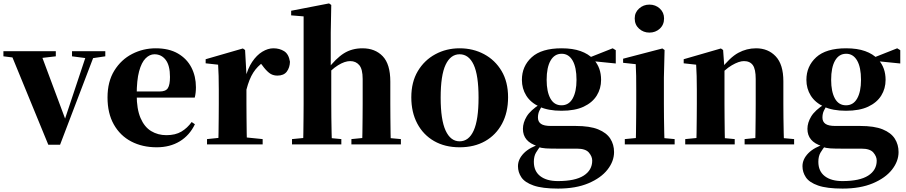

<svg xmlns="http://www.w3.org/2000/svg" viewBox="-30 -846 5311 1125"><path d="M253 2 28 -546H204L363 -120H340L346 -135L483 -546H531L322 2ZM-10 -516V-546H297V-516L194 -504H87ZM392 -516V-546H587V-516L506 -504H484Z M888 17Q804 17 739 -17Q674 -51 637 -116.5Q600 -182 600 -275Q600 -368 640 -432.5Q680 -497 744.5 -530Q809 -563 882 -563Q960 -563 1012.5 -532.5Q1065 -502 1091.5 -450.5Q1118 -399 1118 -335Q1118 -301 1111 -274H669V-310H906Q941 -310 953.5 -329.5Q966 -349 966 -395Q966 -462 941 -495Q916 -528 875 -528Q847 -528 823 -504Q799 -480 785 -428Q771 -376 771 -290Q771 -207 793.5 -154.5Q816 -102 855.5 -78Q895 -54 945 -54Q998 -54 1033 -75Q1068 -96 1093 -131L1112 -118Q1081 -53 1023.5 -18Q966 17 888 17Z M1183 0V-31L1290 -42H1400L1509 -31V0ZM1248 0Q1250 -26 1250.5 -68.5Q1251 -111 1251.5 -157Q1252 -203 1252 -238V-321Q1252 -371 1251 -401Q1250 -431 1248 -467L1175 -475V-499L1393 -562L1406 -553L1414 -409V-408V-238Q1414 -203 1414.5 -157Q1415 -111 1415.5 -68.5Q1416 -26 1417 0ZM1414 -321 1375 -386H1407Q1421 -444 1447.5 -483.5Q1474 -523 1507 -543Q1540 -563 1572 -563Q1608 -563 1635 -546Q1662 -529 1669 -484Q1668 -450 1650.5 -426.5Q1633 -403 1595 -403Q1567 -403 1547 -419Q1527 -435 1507 -463L1484 -492L1516 -484Q1478 -458 1454 -420.5Q1430 -383 1414 -321Z M1681 0V-31L1785 -41H1865L1970 -31V0ZM1746 0Q1747 -26 1747.5 -68.5Q1748 -111 1748.5 -157Q1749 -203 1749 -238V-750L1676 -756V-783L1898 -826L1911 -817L1908 -656V-459L1911 -445V-238Q1911 -203 1911.5 -157Q1912 -111 1913 -68.5Q1914 -26 1915 0ZM2029 0V-31L2131 -41H2209L2319 -31V0ZM2091 0Q2093 -26 2093.5 -68Q2094 -110 2094.5 -156Q2095 -202 2095 -238V-383Q2095 -441 2075 -464.5Q2055 -488 2022 -488Q1990 -488 1950.5 -463.5Q1911 -439 1870 -390L1836 -437H1887Q1938 -504 1985 -533.5Q2032 -563 2094 -563Q2168 -563 2212.5 -516.5Q2257 -470 2257 -368V-238Q2257 -202 2257.5 -156Q2258 -110 2258.5 -68Q2259 -26 2260 0Z M2663 17Q2577 17 2513.5 -19.5Q2450 -56 2415 -122Q2380 -188 2380 -276Q2380 -365 2418 -429Q2456 -493 2520.5 -528Q2585 -563 2663 -563Q2742 -563 2806.5 -528.5Q2871 -494 2909 -430Q2947 -366 2947 -276Q2947 -187 2911.5 -121Q2876 -55 2812.5 -19Q2749 17 2663 17ZM2663 -18Q2717 -18 2745.5 -81Q2774 -144 2774 -274Q2774 -405 2745.5 -466.5Q2717 -528 2663 -528Q2610 -528 2581 -466.5Q2552 -405 2552 -274Q2552 -144 2581 -81Q2610 -18 2663 -18Z M3240 259Q3148 259 3096.5 241Q3045 223 3025 193Q3005 163 3005 128Q3005 87 3039 52Q3073 17 3143 -5L3145 0Q3123 27 3110.5 48.5Q3098 70 3098 102Q3098 157 3135.5 186Q3173 215 3239 215Q3340 215 3390 183Q3440 151 3440 95Q3440 71 3420.5 48Q3401 25 3351 25H3240Q3194 25 3168.5 23.5Q3143 22 3119 14V10Q3034 -16 3034 -91Q3034 -127 3056 -163.5Q3078 -200 3136 -237V-246L3154 -237Q3138 -214 3130 -196.5Q3122 -179 3122 -157Q3122 -133 3139.5 -120.5Q3157 -108 3197 -108H3343Q3426 -108 3475 -88Q3524 -68 3546 -33.5Q3568 1 3568 45Q3568 99 3529.5 148Q3491 197 3417.5 228Q3344 259 3240 259ZM3260 -197Q3182 -197 3130.5 -221Q3079 -245 3053.5 -286Q3028 -327 3028 -378Q3028 -458 3085.5 -510.5Q3143 -563 3261 -563Q3326 -563 3372 -546.5Q3418 -530 3445 -501L3450 -496Q3492 -449 3492 -378Q3492 -327 3466.5 -286Q3441 -245 3390 -221Q3339 -197 3260 -197ZM3260 -229Q3303 -229 3325.5 -269Q3348 -309 3348 -378Q3348 -452 3325 -491.5Q3302 -531 3261 -531Q3219 -531 3196 -491Q3173 -451 3173 -378Q3173 -309 3195 -269Q3217 -229 3260 -229ZM3410 -491V-506H3416L3560 -563L3578 -552V-474Z M3631 0V-31L3736 -41H3814L3923 -31V0ZM3695 0Q3696 -26 3696.5 -68.5Q3697 -111 3697.5 -157Q3698 -203 3698 -238V-318Q3698 -368 3697.5 -401.5Q3697 -435 3695 -470L3621 -478V-502L3851 -562L3864 -553L3860 -392V-238Q3860 -203 3860.5 -157Q3861 -111 3862 -68.5Q3863 -26 3864 0ZM3775 -655Q3740 -655 3714.5 -678Q3689 -701 3689 -738Q3689 -773 3714.5 -796Q3740 -819 3775 -819Q3811 -819 3836 -796Q3861 -773 3861 -738Q3861 -701 3836 -678Q3811 -655 3775 -655Z M3985 0V-31L4089 -41H4168L4275 -31V0ZM4049 0Q4051 -26 4051.5 -68.5Q4052 -111 4052.5 -157Q4053 -203 4053 -238V-321Q4053 -370 4052 -400.5Q4051 -431 4049 -467L3976 -475V-499L4194 -562L4207 -553L4215 -441V-438V-238Q4215 -203 4215.5 -157Q4216 -111 4216.5 -68.5Q4217 -26 4218 0ZM4333 0V-31L4435 -41H4513L4623 -31V0ZM4395 0Q4396 -26 4396.5 -68Q4397 -110 4397.5 -156Q4398 -202 4398 -238V-383Q4398 -441 4381 -464.5Q4364 -488 4329 -488Q4300 -488 4258 -463.5Q4216 -439 4175 -389L4172 -436H4190Q4247 -510 4296 -536.5Q4345 -563 4400 -563Q4471 -563 4515.5 -515.5Q4560 -468 4560 -370V-238Q4560 -202 4560.5 -156Q4561 -110 4562 -68Q4563 -26 4564 0Z M4907 259Q4815 259 4763.5 241Q4712 223 4692 193Q4672 163 4672 128Q4672 87 4706 52Q4740 17 4810 -5L4812 0Q4790 27 4777.5 48.5Q4765 70 4765 102Q4765 157 4802.5 186Q4840 215 4906 215Q5007 215 5057 183Q5107 151 5107 95Q5107 71 5087.5 48Q5068 25 5018 25H4907Q4861 25 4835.5 23.5Q4810 22 4786 14V10Q4701 -16 4701 -91Q4701 -127 4723 -163.5Q4745 -200 4803 -237V-246L4821 -237Q4805 -214 4797 -196.5Q4789 -179 4789 -157Q4789 -133 4806.5 -120.5Q4824 -108 4864 -108H5010Q5093 -108 5142 -88Q5191 -68 5213 -33.5Q5235 1 5235 45Q5235 99 5196.5 148Q5158 197 5084.5 228Q5011 259 4907 259ZM4927 -197Q4849 -197 4797.5 -221Q4746 -245 4720.5 -286Q4695 -327 4695 -378Q4695 -458 4752.5 -510.5Q4810 -563 4928 -563Q4993 -563 5039 -546.5Q5085 -530 5112 -501L5117 -496Q5159 -449 5159 -378Q5159 -327 5133.5 -286Q5108 -245 5057 -221Q5006 -197 4927 -197ZM4927 -229Q4970 -229 4992.5 -269Q5015 -309 5015 -378Q5015 -452 4992 -491.5Q4969 -531 4928 -531Q4886 -531 4863 -491Q4840 -451 4840 -378Q4840 -309 4862 -269Q4884 -229 4927 -229ZM5077 -491V-506H5083L5227 -563L5245 -552V-474Z"/></svg>

Font: Noto Serif SC ExtraLight Black
Style: Regular
Weight: 900
Version: Version 2.002-H1;hotconv 1.1.0;makeotfexe 2.6.0